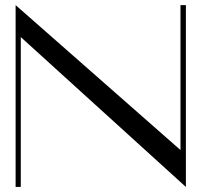

<svg xmlns="http://www.w3.org/2000/svg" viewBox="-20 -741 801 762"><path d="M62.5 -593.8Q281.2 -395.5 717.8 1Q717.8 -239.3 717.8 -720.7Q710 -720.7 696.3 -720.7Q696.3 -528.3 696.3 -145.5Q478.5 -336.9 42 -720.7Q42 -480.5 42 1Q48.8 1 62.5 1Q62.5 -197.3 62.5 -593.8Z"/></svg>

Font: Suave
Style: Regular
Weight: 400
Designer: Manu Ambady
Version: Version 1.0